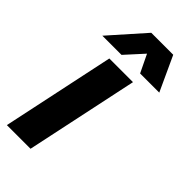

<svg xmlns="http://www.w3.org/2000/svg" viewBox="-229 -751 803 803"><g transform="rotate(45 172.5 -350.0)"><path d="M-4.7 0 101.3 -500H241.3L135.3 0ZM162.7 -700H279.3L350 -546.7H236.7ZM266 -700 126.7 -546.7H13.3L149.3 -700Z"/></g></svg>

Font: Epunda Sans Light
Style: Italic
Weight: 300
Italic angle: -12.0243°
Designer: Simon Atzbach
Foundry: typofactur
Version: Version 2.204